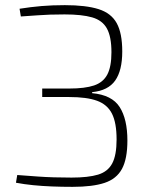

<svg xmlns="http://www.w3.org/2000/svg" viewBox="-20 -718 586 746"><path d="M232 -698Q314 -698 363 -682.5Q412 -667 433.5 -628Q455 -589 455 -518Q455 -444 427.5 -405Q400 -366 338 -360V-356Q415 -349 445 -302Q475 -255 475 -172Q475 -101 454 -62Q433 -23 386.5 -7.5Q340 8 262 8Q221 8 182.5 6.5Q144 5 109 1.5Q74 -2 42 -8L47 -38Q73 -36 129 -32Q185 -28 258 -28Q323 -28 361 -39.5Q399 -51 416 -83Q433 -115 433 -176Q433 -241 415 -276.5Q397 -312 357 -326.5Q317 -341 249 -341H144V-374H249Q310 -374 345.5 -386Q381 -398 397 -428.5Q413 -459 413 -515Q413 -575 395.5 -607Q378 -639 338 -650.5Q298 -662 231 -662Q170 -662 126 -658.5Q82 -655 61 -654L56 -684Q100 -691 141.5 -694.5Q183 -698 232 -698Z"/></svg>

Font: Exo 2 ExtraLight
Style: Regular
Weight: 250
Designer: Natanael Gama
Foundry: Natanael Gama
Version: Version 2.010